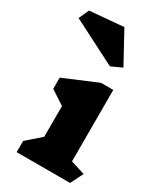

<svg xmlns="http://www.w3.org/2000/svg" viewBox="-259 -974 897 1056"><g transform="rotate(30 190.0 -446.0)"><path d="M374 0H35V-71L124 -149V-344L35 -402V-473L246 -562H324V-108L414 -80ZM243 -665 -39 -809 -10 -873 204 -892 311 -696Z"/></g></svg>

Font: Inknut Antiqua Black
Style: Regular
Weight: 900
Designer: Claus Eggers Sørensen
Foundry: Claus Eggers Sørensen
Version: Version 1.003; ttfautohint (v1.8.2) -l 8 -r 50 -G 200 -x 14 